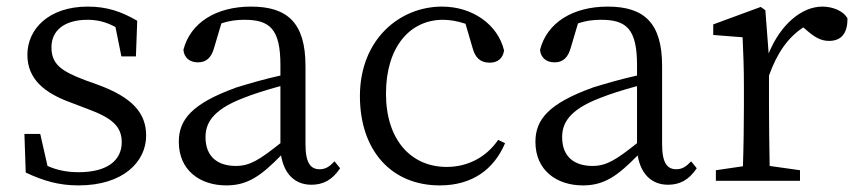

<svg xmlns="http://www.w3.org/2000/svg" viewBox="-20 -548 2597 582"><path d="M238 -305C164 -333 136 -354 136 -405C136 -454 173 -488 246 -488C275 -488 303 -481 330 -466L348 -377H392L396 -485C348 -513 304 -528 246 -528C128 -528 63 -460 63 -382C63 -308 115 -266 195 -237L245 -218C318 -191 349 -166 349 -117C349 -63 307 -26 218 -26C181 -26 151 -33 124 -45L102 -142H54L58 -25C111 0 158 14 218 14C354 14 423 -58 423 -137C423 -204 383 -252 277 -291Z M830 -114C766 -63 737 -45 695 -45C641 -45 603 -72 603 -132C603 -172 621 -214 718 -251C745 -262 789 -276 830 -287ZM994 -59C979 -43 967 -35 949 -35C922 -35 906 -53 906 -111V-348C906 -478 852 -528 741 -528C635 -528 557 -479 536 -397C538 -373 555 -359 580 -359C606 -359 621 -374 629 -403L651 -477C677 -486 700 -488 721 -488C797 -488 830 -461 830 -351V-319C784 -309 736 -295 697 -283C561 -234 522 -185 522 -118C522 -32 586 14 666 14C731 14 771 -15 832 -77C841 -22 873 12 924 12C959 12 987 -2 1011 -38Z M1490 -124C1454 -71 1397 -42 1334 -42C1226 -42 1150 -124 1150 -264C1150 -405 1222 -488 1323 -488C1344 -488 1367 -484 1391 -476L1413 -401C1420 -376 1434 -358 1464 -358C1488 -358 1504 -370 1508 -395C1489 -474 1412 -528 1320 -528C1190 -528 1071 -427 1071 -257C1071 -91 1167 14 1313 14C1411 14 1477 -34 1511 -114Z M1911 -114C1847 -63 1818 -45 1776 -45C1722 -45 1684 -72 1684 -132C1684 -172 1702 -214 1799 -251C1826 -262 1870 -276 1911 -287ZM2075 -59C2060 -43 2048 -35 2030 -35C2003 -35 1987 -53 1987 -111V-348C1987 -478 1933 -528 1822 -528C1716 -528 1638 -479 1617 -397C1619 -373 1636 -359 1661 -359C1687 -359 1702 -374 1710 -403L1732 -477C1758 -486 1781 -488 1802 -488C1878 -488 1911 -461 1911 -351V-319C1865 -309 1817 -295 1778 -283C1642 -234 1603 -185 1603 -118C1603 -32 1667 14 1747 14C1812 14 1852 -15 1913 -77C1922 -22 1954 12 2005 12C2040 12 2068 -2 2092 -38Z M2300 -517 2286 -527 2142 -474V-442L2231 -435C2233 -388 2235 -347 2235 -283V-228C2235 -177 2234 -100 2232 -44L2150 -32V0H2405V-32L2313 -45C2312 -101 2311 -177 2311 -228V-319C2336 -388 2368 -434 2415 -465L2429 -453C2449 -436 2468 -424 2493 -424C2532 -424 2549 -449 2549 -492C2538 -514 2505 -528 2473 -528C2410 -528 2346 -474 2310 -386Z"/></svg>

Font: Source Han Serif AKR9
Style: Regular
Weight: 400
Designer: Ryoko NISHIZUKA 西塚涼子 (kana & ideographs); Frank Grießhammer (Latin, Greek & Cyrillic); Sandoll Communications 산돌커뮤니케이션, 
Foundry: Adobe Systems Incorporated
Version: Version 1.005;hotconv 1.0.107;makeotfexe 2.5.65593